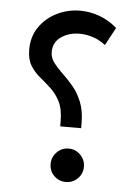

<svg xmlns="http://www.w3.org/2000/svg" viewBox="-50 -707 526 746"><g transform="rotate(5 213.0 -334.0)"><path d="M48.3 -501Q48.3 -551.8 74.5 -589.4Q100.6 -627 142.8 -647.7Q185.1 -668.5 233.4 -668.5Q270 -668.5 307.4 -655.3Q344.7 -642.1 377.4 -613.8L339.8 -543.9Q316.9 -562 290.3 -570.6Q263.7 -579.1 238.3 -579.1Q196.8 -579.1 166.5 -558.1Q136.2 -537.1 136.2 -499.5Q136.2 -476.6 150.4 -457.8Q164.6 -439 185.3 -419.4Q206.1 -399.9 226.8 -375.5Q247.6 -351.1 261.7 -316.7Q275.9 -282.2 275.9 -232.9V-213.9H194.3V-232.9Q194.3 -280.3 179.7 -309.6Q165 -338.9 143.3 -358.9Q121.6 -378.9 99.6 -397Q77.6 -415 63 -439Q48.3 -462.9 48.3 -501ZM169.9 -65.4Q169.9 -92.3 189 -111.6Q208 -130.9 234.9 -130.9Q261.7 -130.9 280.8 -111.6Q299.8 -92.3 299.8 -65.4Q299.8 -38.6 280.8 -19.5Q261.7 -0.5 234.9 -0.5Q208 -0.5 189 -19Q169.9 -37.6 169.9 -65.4Z"/></g></svg>

Font: Vazirmatn RD FD
Style: Regular
Weight: 400
Designer: Saber Rastikerdar
Foundry: Saber Rastikerdar
Version: Version 33.003